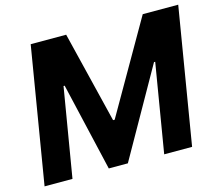

<svg xmlns="http://www.w3.org/2000/svg" viewBox="-103 -859 1133 991"><g transform="rotate(-15 463.5 -363.5)"><path d="M138.5 -727.3 17.8 0H166.9L246.4 -475.1H252.5L361.9 -3.6H463.8L729.4 -473.4H735.8L657 0H806.1L926.8 -727.3H737.2L456.3 -238.6H447.8L328.1 -727.3Z"/></g></svg>

Font: Margiela Sans
Style: Bold Italic
Weight: 700
Italic angle: -9.39999°
Designer: Stefan Endress, Andreas Faust
Version: Version 1.100;FEAKit 1.0